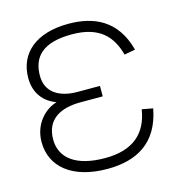

<svg xmlns="http://www.w3.org/2000/svg" viewBox="-90 -634 677 728"><g transform="rotate(-15 248.5 -270.0)"><path d="M244.5 15C358.5 15 446 -31.5 470.5 -162L427.5 -170C413.5 -79.5 357.5 -27 246.5 -27C132.5 -27 73.5 -72.5 73.5 -146C73.5 -227 134.5 -255.5 209.5 -255.5H297.5V-296.5H209.5C137 -296.5 87.5 -328 87.5 -392C87.5 -466.5 130.5 -513 244.5 -513C355 -513 398.5 -460 418.5 -387L461.5 -395C429 -518 341.5 -555 242.5 -555C114.5 -555 42.5 -492 42.5 -395C42.5 -335 76 -296 122.5 -279.5C73 -265 28.5 -216 28.5 -148C28.5 -50.5 106.5 15 244.5 15Z"/></g></svg>

Font: Vela Sans ExtLt
Style: Regular
Weight: 200
Designer: Principal design: Mikhail Sharanda - project Manrope.
Design modification: Ravid Balaliev
Foundry: Mikhail Sharanda
Version: Version 1.001